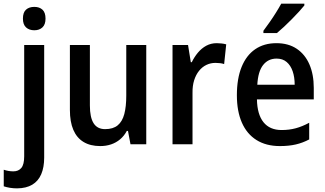

<svg xmlns="http://www.w3.org/2000/svg" viewBox="-60 -786 1771 1046"><path d="M33.2 240.2Q12.7 240.2 -6.1 237.1Q-24.9 233.9 -39.6 229V138.7Q-26.4 143.1 -13.7 145.3Q-1 147.5 13.2 147.5Q40.5 147.5 56.2 128.9Q71.8 110.4 71.8 65.4V-541H180.7V72.3Q180.7 125.5 164.6 163.1Q148.4 200.7 115.7 220.2Q83 239.7 33.2 240.2ZM64.9 -684.6Q64.9 -718.3 81.8 -733.4Q98.6 -748.5 127 -748.5Q154.8 -748.5 171.4 -733.2Q188 -717.8 188 -684.6Q188 -652.3 171.1 -636.7Q154.3 -621.1 127 -621.1Q99.1 -621.1 82 -636.7Q64.9 -652.3 64.9 -684.6Z M736.8 -541V0H650.9L637.2 -72.8H630.9Q616.7 -45.9 594.7 -27.3Q572.8 -8.8 545.4 0.5Q518.1 9.8 486.3 9.8Q432.1 9.8 395.3 -12.5Q358.4 -34.7 339.6 -78.4Q320.8 -122.1 320.8 -187V-541H429.7V-211.4Q429.7 -146.5 450 -114.5Q470.2 -82.5 512.7 -82.5Q556.2 -82.5 581.3 -103.3Q606.4 -124 617.2 -164.8Q627.9 -205.6 627.9 -265.1V-541Z M1120.6 -550.8Q1132.8 -550.8 1146.5 -549.3Q1160.2 -547.9 1172.4 -544.4L1161.1 -437Q1151.4 -440.4 1138.7 -441.9Q1126 -443.4 1113.8 -443.4Q1087.4 -443.4 1064.5 -432.4Q1041.5 -421.4 1024.4 -400.1Q1007.3 -378.9 997.8 -348.9Q988.3 -318.8 988.8 -280.8V0H879.9V-541H964.4L979.5 -447.3H984.9Q998.5 -475.6 1018.3 -499.3Q1038.1 -522.9 1063.7 -536.9Q1089.4 -550.8 1120.6 -550.8Z M1445.8 -550.8Q1511.2 -550.8 1556.6 -520.3Q1602.1 -489.7 1625.7 -435.1Q1649.4 -380.4 1649.4 -307.1V-244.6H1339.8Q1341.3 -162.6 1375.5 -120.1Q1409.7 -77.6 1474.1 -77.6Q1515.6 -77.6 1551 -87.2Q1586.4 -96.7 1624.5 -117.2V-26.4Q1589.4 -7.8 1551.5 1Q1513.7 9.8 1464.8 9.8Q1389.6 9.8 1337.2 -23.2Q1284.7 -56.2 1257.6 -118.2Q1230.5 -180.2 1230.5 -267.1Q1230.5 -357.9 1256.3 -421.4Q1282.2 -484.9 1330.3 -517.8Q1378.4 -550.8 1445.8 -550.8ZM1446.8 -466.8Q1400.9 -466.8 1373.3 -431.6Q1345.7 -396.5 1341.8 -324.2H1545.4Q1545.4 -365.7 1534.4 -397.7Q1523.4 -429.7 1501.7 -448.2Q1480 -466.8 1446.8 -466.8ZM1598.1 -766.1V-756.3Q1586.9 -742.2 1568.8 -722.4Q1550.8 -702.6 1529.5 -681.2Q1508.3 -659.7 1487.1 -639.9Q1465.8 -620.1 1448.7 -606H1375V-618.2Q1392.1 -641.1 1409.9 -666.5Q1427.7 -691.9 1443.8 -717.8Q1460 -743.7 1472.2 -766.1Z"/></svg>

Font: Open Sans SemiCondensed SemiBold
Style: Regular
Weight: 600
Width: 4
Designer: Monotype Design Team
Foundry: Monotype Imaging Inc.
Version: Version 3.000